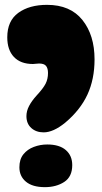

<svg xmlns="http://www.w3.org/2000/svg" viewBox="-20 -761 420 792"><path d="M174 -741Q270 -741 320 -678.5Q370 -616 370 -516Q370 -434 340.5 -370.5Q311 -307 249 -255Q200 -215 160 -215Q129 -215 109 -233Q89 -251 89 -282Q89 -303 100 -324Q111 -345 131 -367Q158 -396 168 -415.5Q178 -435 178 -460Q178 -479 170 -489Q162 -499 141 -499Q135 -499 128 -498Q121 -497 116 -497Q65 -497 37.5 -526Q10 -555 10 -607Q10 -675 55.5 -708Q101 -741 174 -741ZM60 -71Q60 -104 76.5 -124.5Q93 -145 119.5 -155Q146 -165 175 -165Q225 -165 251.5 -142Q278 -119 278 -80Q278 -32 245 -10.5Q212 11 165 11Q114 11 87 -11.5Q60 -34 60 -71Z"/></svg>

Font: DynaPuff Condensed
Style: Bold
Weight: 700
Width: 3
Designer: Toshi Omagari, Jennifer Daniel
Foundry: Google Fonts
Version: Version 2.000; ttfautohint (v1.8.4.7-5d5b)